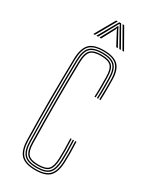

<svg xmlns="http://www.w3.org/2000/svg" viewBox="-196 -794 677 848"><g transform="rotate(30 142.5 -370.0)"><path d="M147.2 5.5Q95.2 5.5 73.2 -17.5Q51.2 -40.5 50 -91.8Q48.8 -149.2 48.1 -201.9Q47.5 -254.5 47.6 -304.6Q47.8 -354.8 48.4 -404.9Q49 -455 50 -507.2Q51.2 -558 72.4 -581.8Q93.5 -605.5 147 -605.5Q197.8 -605.5 220.6 -583.1Q243.5 -560.8 243.8 -507.8Q244 -486 244.1 -461.1Q244.2 -436.2 242.8 -406.8H236.8Q238 -435.5 237.9 -460.2Q237.8 -485 237.8 -507.5Q237.2 -557.2 216.5 -578.5Q195.8 -599.8 147 -599.8Q96 -599.8 76.6 -577.4Q57.2 -555 56 -507Q55 -455 54.4 -404.2Q53.8 -353.5 53.8 -302.5Q53.8 -251.5 54.2 -199.2Q54.8 -147 56 -92Q57.2 -43.2 77.6 -21.8Q98 -0.2 147.2 -0.2Q195 -0.2 215.5 -21Q236 -41.8 237.8 -91.8Q238.5 -114 238.4 -138.1Q238.2 -162.2 236.8 -194.5H242.8Q244.2 -165.2 244.5 -140.1Q244.8 -115 243.8 -91.8Q242 -40 220.4 -17.2Q198.8 5.5 147.2 5.5ZM147.2 -5.8Q100.5 -5.8 81.9 -25.8Q63.2 -45.8 62.2 -92Q61.2 -147 60.6 -199.5Q60 -252 60 -303.2Q60 -354.5 60.6 -405.1Q61.2 -455.8 62.2 -506.8Q63.2 -554.5 82 -574.4Q100.8 -594.2 147 -594.2Q192.8 -594.2 212 -574.6Q231.2 -555 231.5 -507.5Q231.8 -488.8 231.9 -463Q232 -437.2 230.5 -406.8H224.5Q226 -437.5 225.8 -463.4Q225.5 -489.2 225.5 -507.2Q225.2 -552.8 207.5 -570.6Q189.8 -588.5 147 -588.5Q104 -588.5 86.6 -570.4Q69.2 -552.2 68.2 -506.5Q67.2 -458 66.6 -408.2Q66 -358.5 65.9 -307.1Q65.8 -255.8 66.2 -202.4Q66.8 -149 68 -93Q69 -48 86.4 -29.8Q103.8 -11.5 147.2 -11.5Q189.8 -11.5 206.9 -29.4Q224 -47.2 225.5 -92.2Q226.2 -113.8 226.1 -138.4Q226 -163 224.5 -194.5H230.5Q232 -159.2 232.1 -135.5Q232.2 -111.8 231.5 -92.2Q229.8 -44.8 211.4 -25.2Q193 -5.8 147.2 -5.8ZM147.2 -17Q107 -17 91.1 -33.8Q75.2 -50.5 74.2 -93Q73.2 -146.8 72.6 -198.5Q72 -250.2 72 -301.2Q72 -352.2 72.6 -403.2Q73.2 -454.2 74.2 -506.2Q75.2 -549.2 91 -566.1Q106.8 -583 147 -583Q187.2 -583 203.2 -566.4Q219.2 -549.8 219.2 -507.2Q219.5 -485 219.6 -461.1Q219.8 -437.2 218.2 -406.8H212.2Q213.8 -437.8 213.5 -461.6Q213.2 -485.5 213.2 -507Q213.2 -546.8 199 -562Q184.8 -577.2 147 -577.2Q109.2 -577.2 95.2 -561.8Q81.2 -546.2 80.5 -506.2Q79.5 -456.8 78.9 -407.2Q78.2 -357.8 78.2 -307Q78.2 -256.2 78.8 -203.1Q79.2 -150 80.5 -93Q81.2 -53.8 95.2 -38.2Q109.2 -22.8 147.2 -22.8Q184.2 -22.8 198.1 -37.8Q212 -52.8 213.2 -92.8Q214 -115 213.9 -138.9Q213.8 -162.8 212.2 -194.5H218.2Q219.8 -162 219.9 -137.6Q220 -113.2 219.2 -92.8Q218 -49.8 202.2 -33.4Q186.5 -17 147.2 -17ZM69.2 -644 127.2 -746.2H135.2L77.2 -644ZM85 -644 142.8 -746.2H152.2L210 -644H202L154.5 -729L149 -739.5H146.2L140.5 -729L93.2 -644ZM100.8 -644 140 -716.2 145.8 -728.8H149.2L155 -716.2L194.5 -644H186.2L150.5 -711L148.8 -717H146.5L144.8 -711L109 -644ZM218 -644 159.8 -746.2H167.8L226 -644Z"/></g></svg>

Font: Big Shoulders Inline Display Thin ExtraLight
Style: Regular
Weight: 250
Version: Version 2.002